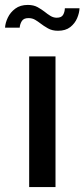

<svg xmlns="http://www.w3.org/2000/svg" viewBox="-46 -760 342 780"><path d="M72.5 0V-531H179.5V0ZM277 -726.5Q276.5 -708 267.5 -686.5Q258.5 -665 239.5 -650Q220.5 -635 189.5 -635Q166 -635 148.8 -644.8Q131.5 -654.5 119.5 -664Q108.5 -672.5 96.8 -679.5Q85 -686.5 69.5 -686.5Q50 -686.5 42.5 -674.2Q35 -662 34 -647.5H-25.5Q-24.5 -667 -14.2 -688.5Q-4 -710 16.2 -725Q36.5 -740 67 -740Q90.5 -740 107 -730.8Q123.5 -721.5 135 -712.5Q146.5 -703 158.8 -695.5Q171 -688 184.5 -688Q203.5 -688 210.2 -699.5Q217 -711 217.5 -726.5Z"/></svg>

Font: Epilogue Medium
Style: Regular
Weight: 500
Designer: Tyler Finck
Foundry: Etcetera Type Co
Version: Version 2.111; ttfautohint (v1.8.3)